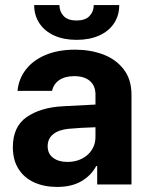

<svg xmlns="http://www.w3.org/2000/svg" viewBox="-20 -735 598 765"><path d="M228.5 -311.5Q282.2 -314.9 360.4 -318.4V-361.3Q359.4 -394.5 337.4 -413.1Q315.4 -431.6 275.4 -431.6Q239.3 -431.6 216.3 -416Q193.4 -400.4 187.5 -373H49.8Q54.2 -419.9 82.3 -457Q110.4 -494.1 160.6 -515.6Q210.9 -537.1 279.3 -537.1Q339.8 -537.1 390.9 -518.1Q441.9 -499 472.9 -458.7Q503.9 -418.5 503.9 -357.4V0H367.2V-73.2H363.3Q342.3 -34.7 303.5 -12.5Q264.6 9.8 208 9.8Q156.2 9.8 116.5 -8.1Q76.7 -25.9 54 -61.5Q31.2 -97.2 31.2 -148.4Q31.2 -230.5 86.4 -268.6Q141.6 -306.6 228.5 -311.5ZM249 -89.8Q281.2 -89.8 306.9 -103Q332.5 -116.2 346.7 -139.2Q360.8 -162.1 360.4 -189.5V-228Q337.4 -227.5 303.7 -225.6Q270 -223.6 252 -221.7Q213.9 -217.8 191.9 -200.2Q169.9 -182.6 169.9 -152.3Q169.9 -122.6 191.7 -106.2Q213.4 -89.8 249 -89.8ZM285.2 -576.2Q233.9 -576.2 195.8 -593.5Q157.7 -610.8 137 -642.3Q116.2 -673.8 116.2 -714.8H216.8Q216.8 -689 233.6 -671.1Q250.5 -653.3 285.2 -653.3Q319.3 -653.3 336.4 -670.9Q353.5 -688.5 353.5 -714.8H455.1Q455.1 -673.3 434.3 -642.1Q413.6 -610.8 375.2 -593.5Q336.9 -576.2 285.2 -576.2Z"/></svg>

Font: Pretendard JP
Style: Bold
Weight: 700
Designer: Base glyphs from Inter by Rasmus Andersson; Hangeul glyphs from Noto Sans CJK(Source Han Sans) by Jang Soo-young and Kan
Foundry: Kil Hyung-jin
Version: Version 1.309